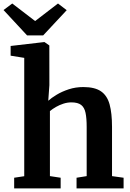

<svg xmlns="http://www.w3.org/2000/svg" viewBox="-41 -1055 729 1075"><path d="M94.7 -68.4V-731L18.5 -743.3V-797.6L205.8 -819.4H208.2L235.2 -800.5L235.5 -578.3L229.2 -490.9Q246.3 -506.5 276 -524.5Q305.7 -542.5 344.1 -555.1Q382.5 -567.6 425.5 -567.6Q489.4 -567.6 524.1 -543.9Q558.9 -520.2 572.6 -470.8Q586.2 -421.4 586.2 -344.4V-68.9L651 -59.9V0H387.6V-59.9L444.3 -68.9V-344.3Q444.3 -392.5 438 -422.9Q431.7 -453.2 413.3 -467.5Q394.8 -481.8 358.6 -481.8Q336.1 -481.8 313.8 -474.5Q291.6 -467.3 272.2 -456.1Q252.7 -444.9 238.5 -433V-69L298.6 -59.9V0H38.3V-59.9ZM110.6 -856.8 -21.2 -998.8 27.6 -1035.4 155.7 -937.2 283.7 -1035.4 332.5 -998 200.7 -856.8Z"/></svg>

Font: Merriweather Light
Style: Regular
Weight: 300
Version: Version 2.100